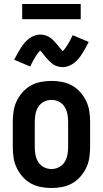

<svg xmlns="http://www.w3.org/2000/svg" viewBox="-20 -933 515 961"><path d="M238 8Q211 8 184.5 3Q158 -2 134.5 -15Q111 -28 93 -48.5Q75 -69 63.5 -93Q52 -117 48 -143.5Q44 -170 44 -197V-323Q44 -350 48 -376.5Q52 -403 63.5 -427Q75 -451 93 -471.5Q111 -492 134.5 -505Q158 -518 184.5 -523Q211 -528 238 -528Q264 -528 290.5 -523Q317 -518 340.5 -505Q364 -492 382 -471.5Q400 -451 411.5 -427Q423 -403 427 -376.5Q431 -350 431 -323V-197Q431 -170 427 -143.5Q423 -117 411.5 -93Q400 -69 382 -48.5Q364 -28 340.5 -15Q317 -2 290.5 3Q264 8 238 8ZM238 -87Q257 -87 275 -96Q293 -105 303.5 -122Q314 -139 317.5 -158.5Q321 -178 321 -197V-323Q321 -342 317.5 -361.5Q314 -381 303.5 -398Q293 -415 275 -424Q257 -433 238 -433Q218 -433 200 -424Q182 -415 171.5 -398Q161 -381 157.5 -361.5Q154 -342 154 -323V-197Q154 -178 157.5 -158.5Q161 -139 171.5 -122Q182 -105 200 -96Q218 -87 238 -87ZM294 -597Q281 -597 269 -600.5Q257 -604 247 -610.5Q237 -617 228 -626Q219 -635 211.5 -643.5Q204 -652 195.5 -663.5Q187 -675 181 -680Q169 -668 157.5 -649.5Q146 -631 131 -600L51 -634Q60 -652 68.5 -667Q77 -682 85 -694.5Q93 -707 102 -717.5Q111 -728 123 -738Q135 -748 150.5 -754Q166 -760 181 -760Q194 -760 206 -756.5Q218 -753 228 -746.5Q238 -740 247 -731Q256 -722 263.5 -713Q271 -704 279 -694Q287 -684 294 -677Q306 -689 317.5 -707.5Q329 -726 344 -757L424 -723Q415 -705 406.5 -690Q398 -675 390 -662.5Q382 -650 373 -639.5Q364 -629 352 -619Q340 -609 324.5 -603Q309 -597 294 -597ZM91 -837V-913H384V-837Z"/></svg>

Font: Iosevka QP
Style: Bold
Weight: 700
Designer: Belleve Invis
Foundry: Belleve Invis
Version: Version 20.0.0; ttfautohint (v1.8.4)